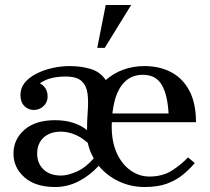

<svg xmlns="http://www.w3.org/2000/svg" viewBox="-20 -740 843 770"><path d="M579 -32Q632 -32 669.5 -56Q707 -80 734 -109L761 -86Q740 -61 713 -39Q686 -17 649.5 -3.5Q613 10 560 10Q505 10 457 -12.5Q409 -35 376 -75Q340 -36 295.5 -13Q251 10 201 10Q122 10 78 -29Q34 -68 34 -124Q34 -181 78 -219.5Q122 -258 201 -258Q242 -258 275 -247Q308 -236 329 -218Q329 -257 332 -295.5Q335 -334 331 -365Q327 -396 307.5 -414.5Q288 -433 243 -433Q212 -433 187 -427Q162 -421 140 -406Q156 -397 163.5 -383.5Q171 -370 171 -353Q171 -330 154.5 -314.5Q138 -299 116 -299Q93 -299 77.5 -315Q62 -331 62 -359Q62 -387 79 -408Q96 -429 125 -444Q154 -459 189 -467Q224 -475 259 -475Q307 -475 345 -463Q383 -451 404 -419Q469 -475 560 -475Q620 -475 666.5 -450.5Q713 -426 739.5 -376Q766 -326 766 -250H414V-285H656Q652 -360 628.5 -400Q605 -440 553 -440Q510 -440 482 -413.5Q454 -387 441 -340Q428 -293 428 -232Q428 -172 448 -127Q468 -82 503 -57Q538 -32 579 -32ZM225 -36Q252 -36 288 -52Q324 -68 356 -105Q339 -134 332 -167Q305 -191 277.5 -201.5Q250 -212 225 -212Q180 -212 154.5 -188Q129 -164 129 -124Q129 -85 154.5 -60.5Q180 -36 225 -36ZM370 -548 404 -720H506L400 -548Z"/></svg>

Font: Brygada 1918 Medium
Style: Regular
Weight: 500
Designer: Mateusz Machalski | Borys Kosmynka | Przemek Hoffer
Foundry: NIEPODLEGLA 2018
Version: Version 3.006